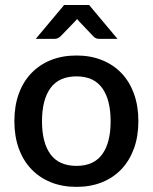

<svg xmlns="http://www.w3.org/2000/svg" viewBox="-20 -740 611 768"><path d="M286 -518Q342.5 -518 388.2 -499.5Q434 -481 466.2 -447Q498.5 -413 516 -364.5Q533.5 -316 533.5 -255.5Q533.5 -195 516 -146.5Q498.5 -98 466.2 -63.8Q434 -29.5 388.2 -11Q342.5 7.5 286 7.5Q229 7.5 183.2 -11Q137.5 -29.5 105 -63.8Q72.5 -98 55 -146.5Q37.5 -195 37.5 -255.5Q37.5 -316 55 -364.5Q72.5 -413 105 -447Q137.5 -481 183.2 -499.5Q229 -518 286 -518ZM286 -76.5Q355 -76.5 388.8 -122.8Q422.5 -169 422.5 -255Q422.5 -341 388.8 -387.8Q355 -434.5 286 -434.5Q216 -434.5 182 -387.8Q148 -341 148 -255Q148 -169 182 -122.8Q216 -76.5 286 -76.5ZM450 -584.5H378Q371.5 -584.5 365.2 -586.5Q359 -588.5 352.5 -595.5L297.5 -653.5Q293 -658 288.5 -664Q286 -661 283.8 -658.5Q281.5 -656 279 -653.5L223 -595.5Q217.5 -590 211 -587.2Q204.5 -584.5 197.5 -584.5H123L236.5 -720H336.5Z"/></svg>

Font: LatoLatin Semibold
Style: Regular
Weight: 600
Designer: Lukasz Dziedzic with Adam Twardoch and Botio Nikoltchev
Foundry: tyPoland Lukasz Dziedzic
Version: Version 2.015; 2015-08-06; http://www.latofonts.com/